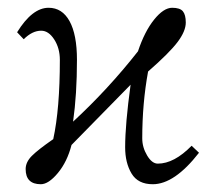

<svg xmlns="http://www.w3.org/2000/svg" viewBox="-20 -462 538 494"><path d="M302 -83Q302 -142 316 -244L164 -89Q153 -46 129 -17Q105 12 85 12Q46 12 46 -27Q46 -45 62 -61Q78 -77 117 -104Q134 -182 134 -308Q134 -338 119.5 -360.5Q105 -383 86 -383Q63 -383 41 -361L24 -379Q63 -442 105 -442Q140 -442 159 -407.5Q178 -373 178 -308Q178 -219 168 -149Q258 -232 335 -330Q352 -381 376.5 -411.5Q401 -442 423 -442Q443 -442 450.5 -433Q458 -424 458 -404Q458 -382 437 -354Q416 -326 361 -278Q346 -196 346 -106Q346 -83 358.5 -62Q371 -41 386 -41Q428 -41 473 -87L492 -69Q429 12 373 12Q335 12 318.5 -15.5Q302 -43 302 -83Z"/></svg>

Font: Libertinus Sans
Style: Regular
Weight: 400
Designer: Philipp H. Poll
Foundry: Khaled Hosny
Version: Version 6.1